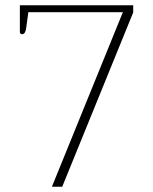

<svg xmlns="http://www.w3.org/2000/svg" viewBox="-20 -705 578 725"><path d="M444 -659H87L79 -600Q76 -576 64 -576Q55 -576 55 -585V-685H483V-658L215 0H176Z"/></svg>

Font: Maitree ExtraLight
Style: Regular
Weight: 250
Designer: CadsonDemak Team
Foundry: CadsonDemak
Version: Version 1.002